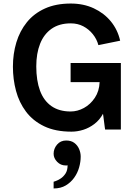

<svg xmlns="http://www.w3.org/2000/svg" viewBox="-20 -732 771 1085"><path d="M384 12Q293 12 229.5 -18.5Q166 -49 127 -101Q88 -153 70.5 -218.5Q53 -284 53 -355Q53 -428 72.5 -492.5Q92 -557 132 -606.5Q172 -656 234 -684Q296 -712 380 -712Q452 -712 510 -685Q568 -658 606.5 -611Q645 -564 659 -502L536 -477Q527 -511 504.5 -539Q482 -567 450.5 -583.5Q419 -600 380 -600Q315 -600 271.5 -569.5Q228 -539 206.5 -484.5Q185 -430 185 -357Q185 -277 206 -220Q227 -163 270.5 -132.5Q314 -102 379 -102Q418 -102 454.5 -122Q491 -142 516 -179.5Q541 -217 543 -268H379V-376H663V0H574Q574 0 572 -13.5Q570 -27 568 -44.5Q566 -62 564 -75.5Q562 -89 562 -89Q543 -54 513.5 -31.5Q484 -9 450.5 1.5Q417 12 384 12ZM283 333Q283 333 283 323Q283 313 283 304Q283 295 283 295Q283 295 295 291Q307 287 322.5 277Q338 267 350 249Q362 231 362 202Q360 203 357 203Q354 203 351 203Q323 203 303 182.5Q283 162 283 137Q283 108 302.5 85Q322 62 354 62Q382 62 400 75.5Q418 89 427 110Q436 131 436 153Q436 183 427 214.5Q418 246 399 272.5Q380 299 351.5 316Q323 333 283 333Z"/></svg>

Font: Inclusive Sans SemiBold
Style: Regular
Weight: 600
Designer: Olivia King
Foundry: Olivia King
Version: Version 2.004